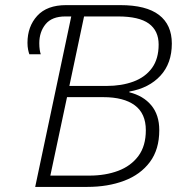

<svg xmlns="http://www.w3.org/2000/svg" viewBox="-20 -734 710 754"><path d="M118.2 0 259.8 -669.4H236.3Q184.1 -669.4 159.2 -639.2Q134.3 -608.9 134.3 -564Q134.3 -549.8 136 -538.6Q137.7 -527.3 140.1 -521H95.2Q92.8 -527.3 90.3 -539.3Q87.9 -551.3 87.9 -565.9Q87.9 -629.9 126.2 -671.9Q164.6 -713.9 239.7 -713.9H452.1Q554.2 -713.9 604.5 -675.3Q654.8 -636.7 654.8 -563Q654.8 -485.4 610.1 -436.8Q565.4 -388.2 488.3 -374.5L487.8 -371.6Q543 -357.9 574.2 -320.3Q605.5 -282.7 605.5 -222.7Q605.5 -147 568.6 -97.7Q531.7 -48.3 467.8 -24.2Q403.8 0 322.8 0ZM252.4 -396.5H398.4Q457.5 -396.5 503.9 -413.6Q550.3 -430.7 576.7 -466.8Q603 -502.9 603 -559.1Q603 -613.3 564.5 -641.4Q525.9 -669.4 443.8 -669.4H310.1ZM177.7 -44.4H331.1Q394 -44.4 444.1 -63.2Q494.1 -82 523.4 -121.3Q552.7 -160.6 552.7 -222.7Q552.7 -288.1 509.5 -320.3Q466.3 -352.5 385.3 -352.5H243.2Z"/></svg>

Font: Open Sans Light
Style: Italic
Weight: 300
Italic angle: -12°
Designer: Monotype Design Team
Foundry: Monotype Imaging Inc.
Version: Version 3.003; ttfautohint (v1.8.4)